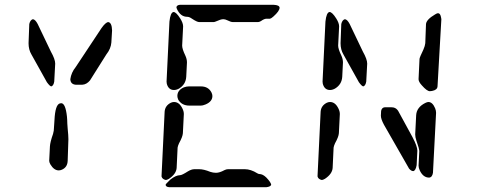

<svg xmlns="http://www.w3.org/2000/svg" viewBox="-20 -780 1990 800"><path d="M174 -440 111 -553Q99 -573 99 -600L102 -680Q106 -697 117 -700Q127 -699 137 -680L192 -565Q210 -533 210 -515L206 -440Q203 -423 194 -420Q188 -420 175 -438Q174 -439 174 -440ZM323 -427H295Q274 -429 273 -450Q277 -478 295 -500L403 -663Q420 -687 431 -688Q446 -686 447 -653L444 -603Q442 -577 423 -553L355 -445Q341 -428 323 -427ZM225 -70Q205 -70 190 -95Q185 -104 185 -110L188 -170Q189 -188 201 -222Q205 -235 205 -250L207 -280Q210 -343 229 -349Q232 -350 235 -350Q253 -350 259 -294Q260 -286 260 -280Q260 -268 262 -244Q265 -215 265 -200L262 -110Q261 -83 238 -73Q231 -70 225 -70Z M730 -760H1120Q1144 -759 1145 -748Q1145 -734 1119 -711Q1110 -703 1105 -702H1090Q1081 -702 1067 -692Q1060 -688 1055 -688H950Q942 -688 926 -696Q918 -700 910 -700Q900 -700 878 -690Q873 -688 870 -688H810Q801 -688 780 -702Q769 -710 760 -710Q732 -710 717 -743Q715 -748 715 -750Q717 -759 730 -760ZM674 -440 686 -690Q690 -728 703 -730Q714 -730 731 -703Q743 -684 743 -670L739 -590Q739 -576 752 -549Q759 -534 759 -520L756 -460Q754 -428 726 -411Q715 -405 705 -405Q682 -405 675 -431Q674 -435 674 -440ZM653 -45 666 -315Q668 -340 692 -352Q699 -355 705 -355Q727 -355 740 -328Q746 -316 746 -305L742 -225Q741 -210 726 -183Q721 -172 720 -165L716 -80Q714 -55 684 -35Q675 -30 671 -30Q656 -33 653 -45ZM1090 0H685Q671 -1 670 -10Q670 -13 687 -29Q689 -31 690 -32Q713 -50 730 -50Q738 -50 763 -66Q778 -75 790 -75H810Q829 -75 856 -64Q868 -60 880 -60Q895 -60 915 -71Q923 -75 930 -75H1000Q1025 -75 1052 -58Q1057 -55 1060 -55Q1075 -55 1090 -40Q1109 -20 1110 -10Q1107 -2 1090 0ZM815 -340H769Q738 -340 723 -364Q719 -373 719 -380Q719 -404 746 -416Q757 -420 767 -420H817Q848 -420 861 -395Q865 -387 865 -380Q865 -357 837 -345Q826 -340 815 -340Z M1303 -45 1316 -315Q1318 -340 1342 -352Q1349 -355 1355 -355Q1377 -355 1390 -328Q1396 -316 1396 -305L1392 -225Q1391 -210 1376 -183Q1371 -172 1370 -165L1366 -80Q1364 -55 1334 -35Q1325 -30 1321 -30Q1306 -33 1303 -45ZM1324 -440 1336 -690Q1340 -728 1353 -730Q1364 -730 1381 -703Q1393 -684 1393 -670L1389 -590Q1389 -576 1402 -549Q1409 -534 1409 -520L1406 -460Q1404 -428 1376 -411Q1365 -405 1355 -405Q1332 -405 1325 -431Q1324 -435 1324 -440ZM1474 -440 1411 -553Q1399 -573 1399 -600L1402 -680Q1406 -697 1417 -700Q1427 -699 1437 -680L1492 -565Q1510 -533 1510 -515L1506 -440Q1503 -423 1494 -420Q1488 -420 1475 -438Q1474 -439 1474 -440ZM1683 -80 1580 -260Q1567 -284 1567 -298L1568 -318Q1571 -332 1583 -333H1611Q1620 -333 1626 -330Q1632 -327 1636 -322L1639 -318L1699 -208Q1719 -170 1719 -152L1716 -92Q1712 -69 1702 -67Q1693 -67 1684 -78Q1683 -79 1683 -80ZM1724 -90 1727 -150Q1727 -160 1715 -194Q1710 -209 1710 -220L1714 -300Q1716 -333 1752 -351Q1760 -355 1765 -355Q1782 -355 1793 -329Q1797 -319 1797 -310L1784 -60Q1781 -41 1768 -40Q1743 -40 1729 -70Q1724 -81 1724 -90ZM1724 -450 1728 -535Q1729 -542 1744 -573Q1751 -589 1752 -600L1755 -680Q1757 -699 1793 -720Q1801 -725 1805 -725Q1815 -725 1818 -706Q1819 -703 1819 -700L1803 -420Q1802 -405 1780 -401Q1775 -400 1771 -400Q1759 -400 1738 -424Q1724 -439 1724 -450Z"/></svg>

Font: Segment14
Style: Regular
Weight: 400
Monospace: yes
Designer: Paul Flo Williams
Foundry: His Deeds Are Dust
Version: Version 1.002